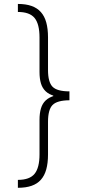

<svg xmlns="http://www.w3.org/2000/svg" viewBox="-20 -791 439 949"><path d="M323.2 -308.6Q279.8 -308.6 251.2 -316.2Q222.7 -323.7 206.1 -339.4Q189.5 -355 182.4 -378.7Q175.3 -402.3 175.3 -435.1V-606Q175.3 -672.4 150.9 -702.1Q126.5 -731.9 68.4 -731.9V-771.5Q107.9 -771.5 136 -761.5Q164.1 -751.5 182.1 -731.2Q200.2 -710.9 208.7 -679.9Q217.3 -648.9 217.3 -606.4V-444.8Q217.3 -385.3 239.7 -362.3Q262.2 -339.4 323.2 -339.4ZM68.4 137.2V98.1Q126.5 98.1 150.9 68.1Q175.3 38.1 175.3 -27.8V-198.7Q175.3 -231 182.4 -255.1Q189.5 -279.3 206.1 -294.9Q222.7 -310.5 251.2 -318.4Q279.8 -326.2 323.2 -326.2V-295.4Q262.2 -294.9 239.7 -272Q217.3 -249 217.3 -189V-27.3Q217.3 15.1 208.7 46.1Q200.2 77.1 182.1 97.4Q164.1 117.7 136 127.4Q107.9 137.2 68.4 137.2ZM323.2 -295.4 243.2 -294.9V-339.8L323.2 -339.4Z"/></svg>

Font: Inter 16pt ExtraLight
Style: Regular
Weight: 250
Version: Version 4.001;git-66647c0bb